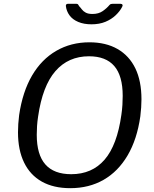

<svg xmlns="http://www.w3.org/2000/svg" viewBox="-20 -973 804 1003"><path d="M347 10Q260 10 199 -24Q138 -58 106 -123.5Q74 -189 74 -282Q74 -303 75.5 -326Q77 -349 80 -372Q98 -494 147.5 -578.5Q197 -663 274 -707.5Q351 -752 447 -752Q533 -752 594 -717Q655 -682 687 -616Q719 -550 719 -454Q719 -434 717.5 -411.5Q716 -389 713 -365Q696 -245 646.5 -161Q597 -77 521 -33.5Q445 10 347 10ZM352 -63Q461 -63 526.5 -139Q592 -215 614 -373Q618 -400 619.5 -425Q621 -450 621 -472Q621 -577 577 -628Q533 -679 445 -679Q337 -679 269.5 -601.5Q202 -524 179 -364Q175 -338 173.5 -314Q172 -290 172 -269Q172 -165 217 -114Q262 -63 352 -63ZM610 -953Q617 -953 619.5 -948.5Q622 -944 618 -937Q607 -915 584.5 -893.5Q562 -872 530.5 -859Q499 -846 458 -846Q418 -846 388.5 -858.5Q359 -871 343 -893Q327 -915 324 -942Q324 -946 326 -949.5Q328 -953 334 -953H380Q386 -953 388 -949.5Q390 -946 394 -940Q401 -933 408 -923.5Q415 -914 428 -907Q441 -900 463 -900Q495 -900 516.5 -915Q538 -930 552 -947Q556 -951 559.5 -952Q563 -953 567 -953Z"/></svg>

Font: Libre Franklin
Style: Italic
Weight: 400
Italic angle: -8°
Designer: Pablo Impallari, Rodrigo Fuenzalida, Nhung Nguyen
Foundry: Impallari Type
Version: Version 3.000